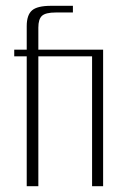

<svg xmlns="http://www.w3.org/2000/svg" viewBox="-20 -641 423 661"><path d="M72 -447H29V-470H72V-551Q72 -589 90 -605Q108 -621 156 -621H231V-598H172Q137 -598 124.5 -586.5Q112 -575 112 -546V-470H335V0H297V-447H112V0H72Z"/></svg>

Font: Smooch Sans Light
Style: Regular
Weight: 300
Designer: Robert E. Leuschke
Foundry: Robert E. Leuschke
Version: Version 1.010; ttfautohint (v1.8.3)